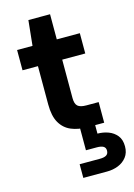

<svg xmlns="http://www.w3.org/2000/svg" viewBox="-137 -732 749 1070"><g transform="rotate(-15 238.0 -197.5)"><path d="M302 0Q248 0 208 -17Q168 -34 145.5 -73Q123 -112 123 -179V-400H34V-517H123L138 -662H263V-517H396V-400H263V-178Q263 -145 277.5 -132Q292 -119 327 -119H398V0ZM206 267V188H323Q348 188 360.5 180Q373 172 373 154Q373 137 360.5 129.5Q348 122 323 122H260V-4H346V49Q379 49 408.5 60Q438 71 457 94.5Q476 118 476 157Q476 194 457 218.5Q438 243 408 255Q378 267 343 267Z"/></g></svg>

Font: DM Sans 11pt ExtraBold
Style: Regular
Weight: 800
Version: Version 4.004;gftools[0.9.30]